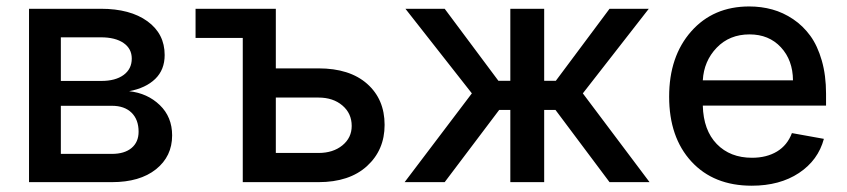

<svg xmlns="http://www.w3.org/2000/svg" viewBox="-20 -573 2665 604"><path d="M71.3 0V-545.4H297.4Q389.6 -545.4 443.8 -506.1Q498 -466.8 498 -399.9Q498 -353.5 468.3 -324.7Q438.5 -295.9 386.2 -286.1Q443.8 -279.8 482.7 -242.4Q521.5 -205.1 521.5 -147Q521.5 -81.1 470.7 -40.5Q419.9 0 332 0ZM171.4 -318.4H298.8Q343.3 -318.4 368.9 -337.2Q394.5 -356 394.5 -388.7Q394.5 -419.9 368.7 -437.7Q342.8 -455.6 297.4 -455.6H171.4ZM171.4 -88.9H332Q371.6 -88.9 393.8 -107.4Q416 -126 416 -158.7Q416 -196.8 393.8 -218.5Q371.6 -240.2 332 -240.2H171.4Z M847.7 -357.9H981.9Q1080.1 -357.9 1135 -309.3Q1189.9 -260.7 1189.9 -180.2Q1189.9 -101.1 1134.5 -50.5Q1079.1 0 981.9 0H743.7V-453.6H595.2V-545.4H847.7ZM847.7 -266.1V-91.8H981.9Q1027.8 -91.8 1057.1 -115.7Q1086.4 -139.6 1086.4 -176.8Q1086.4 -216.3 1057.1 -241.2Q1027.8 -266.1 981.9 -266.1Z M1252.9 0 1464.4 -279.3 1255.4 -545.4H1378.9L1547.9 -318.8H1585.4V-545.4H1691.9V-318.8H1728.5L1897.5 -545.4H2021L1813.5 -279.3L2023.4 0H1897.5L1727.5 -227.1H1691.9V0H1585.4V-227.1H1550.3L1378.9 0Z M2344.7 11.2Q2225.1 11.2 2155 -64.9Q2085 -141.1 2085 -269Q2085 -395.5 2154.3 -474.1Q2223.6 -552.7 2336.9 -552.7Q2375 -552.7 2409.4 -543.2Q2443.8 -533.7 2475.1 -512.7Q2506.3 -491.7 2529.1 -460.4Q2551.8 -429.2 2565.2 -382.6Q2578.6 -335.9 2578.6 -278.3V-240.7H2190.9Q2192.9 -163.1 2234.9 -119.9Q2276.9 -76.7 2345.7 -76.7Q2391.6 -76.7 2424.3 -96.4Q2457 -116.2 2471.2 -154.3L2571.8 -136.2Q2553.7 -68.8 2493.4 -28.8Q2433.1 11.2 2344.7 11.2ZM2190.9 -320.3H2474.6Q2474.1 -383.8 2436.5 -424.3Q2398.9 -464.8 2337.9 -464.8Q2274.9 -464.8 2234.6 -422.9Q2194.3 -380.9 2190.9 -320.3Z"/></svg>

Font: Interop Med
Style: Regular
Weight: 500
Designer: Rasmus Andersson, Google, Jang Haemin
Foundry: jhaemin
Version: Version 1.007